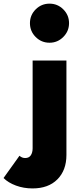

<svg xmlns="http://www.w3.org/2000/svg" viewBox="-108 -804 435 1074"><path d="M-88.2 191.8 0.9 67.3Q15 80 32.7 80Q54.5 80 64.5 64.5Q74.5 49.1 74.5 25.5V-465.5H263.6V62.7Q263.6 148.2 213.2 199.1Q162.7 250 74.1 250Q24.5 250 -18.6 234.1Q-61.8 218.2 -88.2 191.8ZM169.1 -565Q123.6 -565 91.6 -597Q59.5 -629.1 59.5 -674.5Q59.5 -719.5 91.6 -751.6Q123.6 -783.6 169.1 -783.6Q214.1 -783.6 246.1 -751.6Q278.2 -719.5 278.2 -674.5Q278.2 -629.5 246.1 -597.3Q214.1 -565 169.1 -565Z"/></svg>

Font: Spartan MB Black
Style: Regular
Weight: 900
Designer: Matt Bailey, Mirko Velimirovic
Foundry: Matt Bailey
Version: Version 1.005